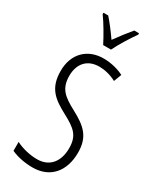

<svg xmlns="http://www.w3.org/2000/svg" viewBox="-240 -1010 880 1084"><g transform="rotate(30 200.5 -468.5)"><path d="M180 -788H231C254 -835 292 -896 322 -938V-947H291C257 -906 236 -879 206 -837C179 -876 146 -919 121 -947H90V-938C119 -899 156 -835 180 -788ZM361 -191C361 -294 312 -337 220 -386C144 -427 101 -457 101 -543C101 -621 145 -672 223 -672C255 -672 295 -664 334 -643L353 -693C321 -710 273 -724 222 -724C118 -725 44 -655 45 -541C45 -427 104 -387 185 -343C270 -298 305 -269 305 -187C305 -103 262 -43 178 -43C134 -43 80 -55 40 -76V-18C81 1 132 10 180 10C292 10 361 -67 361 -191Z"/></g></svg>

Font: Noto Sans Lao Looped ExtraCondensed Light
Style: Regular
Weight: 300
Width: 2
Designer: Mark Frömberg, Ben Mitchell
Foundry: The Fontpad Ltd
Version: Version 1.002